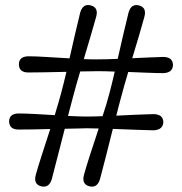

<svg xmlns="http://www.w3.org/2000/svg" viewBox="-20 -722 708 747"><path d="M369 -25Q358.5 10 328.5 3Q297 -5 306.5 -41Q315 -72.5 331 -121.8Q347 -171 364 -222Q336.5 -223 318.5 -223Q301 -222.5 278.8 -222Q256.5 -221.5 232 -221Q218 -167 204.2 -113Q190.5 -59 181.5 -25Q171 10 140.5 3Q109.5 -5 119 -41Q127.5 -72 143.2 -120.5Q159 -169 175.5 -220Q140 -219 107.5 -218.5Q75 -218 53.5 -218Q16.5 -217.5 15.5 -249Q15.5 -280.5 53.5 -280.5Q78 -280.5 115.5 -278.5Q153 -276.5 193 -274Q200 -297.5 206.2 -318.5Q212.5 -339.5 217 -356.5Q222 -374 227.2 -396Q232.5 -418 238.5 -442.5Q196.5 -441.5 156.8 -440.8Q117 -440 91.5 -440Q54 -439.5 53.5 -471.5Q53.5 -502.5 91 -503Q119 -503 162.5 -500.2Q206 -497.5 250.5 -495Q262 -545.5 273 -593.5Q284 -641.5 292 -673Q302.5 -709 333 -701Q364.5 -693 354 -656Q346 -627 333 -583Q320 -539 306 -492Q320 -491.5 333 -491.2Q346 -491 356.5 -491Q373 -491 394 -491.5Q415 -492 438 -493Q449.5 -544 460.8 -592.8Q472 -641.5 480 -672.5Q490 -708.5 520.5 -701Q552 -693 541.5 -655.5Q534 -627.5 521.2 -584.5Q508.5 -541.5 494.5 -495.5Q529 -497 560.8 -498.5Q592.5 -500 614.5 -500.5Q652 -500.5 653 -469.5Q652 -438 614 -437.5Q590 -437.5 553.8 -439Q517.5 -440.5 479 -442Q470.5 -413.5 463.2 -388Q456 -362.5 451 -343Q447 -328.5 442.2 -310.5Q437.5 -292.5 432.5 -272Q473 -274 512 -275.8Q551 -277.5 576.5 -278Q614 -278 615.5 -247.5Q614.5 -216 576 -215Q549 -215.5 506 -217.2Q463 -219 419 -220.5Q405.5 -166 391.8 -112.5Q378 -59 369 -25ZM263.5 -343Q259.5 -328 254.8 -309.8Q250 -291.5 244.5 -271Q265.5 -270 284.5 -269.2Q303.5 -268.5 319 -268.5Q331.5 -268.5 346.8 -269Q362 -269.5 379 -270Q387 -294.5 393.8 -316.5Q400.5 -338.5 405 -356.5Q410 -374 415.2 -396.2Q420.5 -418.5 426.5 -443.5Q406.5 -444.5 388.5 -444.8Q370.5 -445 356 -445Q343 -445 326.5 -444.5Q310 -444 292 -444Q283.5 -415 276 -389Q268.5 -363 263.5 -343Z"/></svg>

Font: Fraunces 9pt Soft SemiBold
Style: Regular
Weight: 600
Version: Version 1.000;[b76b70a41]